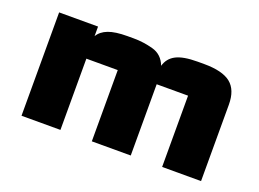

<svg xmlns="http://www.w3.org/2000/svg" viewBox="-82 -697 1193 883"><g transform="rotate(20 514.5 -255.5)"><path d="M78 0V-505.8H268.5V-458.8Q283.9 -485 317.7 -497.9Q351.4 -510.8 410.4 -510.8H441.5Q489.3 -510.8 536.6 -497.8Q583.9 -484.9 602.9 -435.5Q613.4 -473.8 648.6 -492.3Q683.9 -510.8 754.5 -510.8H785.6Q875.9 -510.8 916.3 -478.4Q956.7 -446 956.7 -373.7V0H766.2V-348.7Q766.2 -348.7 766.2 -348.7Q766.2 -348.7 766.2 -348.7H612.6V0H422.1V-348.7H268.5V0Z"/></g></svg>

Font: Science Gothic
Style: Regular
Weight: 400
Designer: Thomas Phinney, Vassil Kateliev, Brandon Buerkle
Foundry: Font Detective LLC
Version: Version 1.018